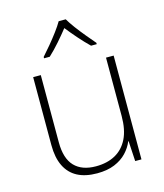

<svg xmlns="http://www.w3.org/2000/svg" viewBox="-115 -851 811 947"><g transform="rotate(-15 291.0 -377.0)"><path d="M492 -530V0H460L454 -103H452Q440 -73 415.5 -47Q391 -21 353.5 -5.5Q316 10 264 10Q204 10 163.5 -11.5Q123 -33 102 -76Q81 -119 81 -183V-530H120V-187Q120 -104 158 -64.5Q196 -25 267 -25Q325 -25 366.5 -48Q408 -71 430.5 -116.5Q453 -162 453 -232V-530ZM310 -764Q322 -743 342.5 -715.5Q363 -688 385.5 -661Q408 -634 426 -613V-606H397Q370 -632 342 -664Q314 -696 292 -724Q270 -696 242 -664Q214 -632 186 -606H157V-613Q176 -634 198.5 -661Q221 -688 241.5 -715.5Q262 -743 274 -764Z"/></g></svg>

Font: Noto Sans Khmer ExtraLight
Style: Regular
Weight: 250
Version: Version 2.003